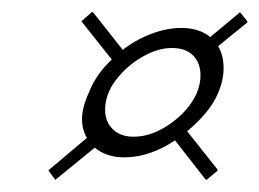

<svg xmlns="http://www.w3.org/2000/svg" viewBox="-20 -576 427 316"><path d="M71 -280 60 -295V-296L123 -349Q115 -363 115 -380Q115 -399 126 -423Q138 -454 164 -478L114 -541L131 -556H133L182 -494Q204 -511 229.5 -520.5Q255 -530 278 -530Q308 -530 326 -515L374 -555L375 -556L387 -541V-539L339 -500Q348 -485 348 -464Q348 -444 339 -423Q332 -406 318.5 -390Q305 -374 288 -360L338 -297V-295L320 -280L318 -281L268 -345Q249 -332 227.5 -324.5Q206 -317 185 -317Q155 -317 136 -333ZM200 -351Q230 -351 260.5 -372.5Q291 -394 304 -423Q310 -438 310 -452Q310 -472 298 -484.5Q286 -497 263 -497Q239 -497 213.5 -482Q188 -467 170.5 -444Q153 -421 153 -395Q153 -376 165.5 -363.5Q178 -351 200 -351Z"/></svg>

Font: Imperial Script
Style: Regular
Weight: 400
Designer: Robert E. Leuschke
Foundry: Robert E. Leuschke
Version: Version 1.010; ttfautohint (v1.8.3)